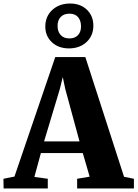

<svg xmlns="http://www.w3.org/2000/svg" viewBox="-50 -1069 780 1089"><path d="M32 -67.5 263.5 -745.5H434L653.5 -66.5L709.5 -55V0H387.5V-55L458.5 -67L419.5 -201H182L145 -65.5L221 -55V0H-29.5L-30.5 -55ZM401 -267 320 -565 306 -632 289.5 -564.5 200 -267ZM341 -794.5Q281 -794.5 243.5 -830.2Q206 -866 207 -921Q208 -977.5 247.2 -1013.2Q286.5 -1049 348 -1049Q407 -1049 443.5 -1013.2Q480 -977.5 479.5 -922Q479 -866 440.5 -830.2Q402 -794.5 341 -794.5ZM343.5 -851Q374.5 -851 392 -869.2Q409.5 -887.5 409.5 -919Q409.5 -952 392.8 -971.8Q376 -991.5 344 -991.5Q312.5 -991.5 294.5 -973Q276.5 -954.5 276.5 -922Q276.5 -890 294 -870.5Q311.5 -851 343.5 -851Z"/></svg>

Font: Merriweather 48pt Black
Style: Regular
Weight: 900
Version: Version 2.100